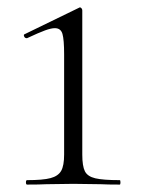

<svg xmlns="http://www.w3.org/2000/svg" viewBox="-20 -498 384 518"><path d="M53 -12Q96 -12 116.5 -17.5Q137 -23 145 -37Q153 -51 153 -81V-351Q153 -391 148.5 -406.5Q144 -422 128 -422Q118 -422 101.5 -416Q85 -410 53 -395H52Q47 -395 45 -400Q43 -405 47 -406L193 -477Q194 -478 196 -478Q198 -478 200 -475.5Q202 -473 202 -470V-81Q202 -50 209 -36Q216 -22 237 -17Q258 -12 303 -12Q305 -12 305 -6Q305 0 303 0Q270 0 252 -1L178 -2L105 -1Q86 0 53 0Q50 0 50 -6Q50 -12 53 -12Z"/></svg>

Font: Cormorant Unicase Light
Style: Regular
Weight: 300
Designer: Christian Thalmann (Catharsis Fonts)
Foundry: Catharsis Fonts
Version: Version 4.000